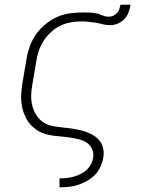

<svg xmlns="http://www.w3.org/2000/svg" viewBox="-20 -581 640 816"><path d="M233 215V177H234Q248 177 263 175.5Q278 174 292.5 170Q307 166 321.5 159Q336 152 347.5 141.5Q359 131 366.5 117Q374 103 376 89Q379 70 371.5 53Q364 36 349.5 26Q335 16 317 11.5Q299 7 280.5 4Q262 1 243 -0.5Q224 -2 205.5 -4.5Q187 -7 169.5 -12.5Q152 -18 137 -28Q122 -38 110 -51Q98 -64 90 -80Q82 -96 77 -113.5Q72 -131 70.5 -149.5Q69 -168 70.5 -187.5Q72 -207 75 -226L92 -326Q96 -353 105.5 -381Q115 -409 132 -433.5Q149 -458 172.5 -477.5Q196 -497 223 -509Q250 -521 278.5 -524.5Q307 -528 335 -528Q349 -528 363 -527.5Q377 -527 390.5 -524Q404 -521 416 -515.5Q428 -510 443 -510Q452 -510 461 -514Q470 -518 477 -525.5Q484 -533 487 -542.5Q490 -552 492 -561H535Q532 -545 526.5 -529Q521 -513 508.5 -500Q496 -487 480 -480.5Q464 -474 447 -474Q431 -474 416.5 -478Q402 -482 386 -484.5Q370 -487 355 -488.5Q340 -490 324 -490Q301 -490 278 -485.5Q255 -481 234 -470.5Q213 -460 195 -443Q177 -426 164.5 -406Q152 -386 144.5 -364Q137 -342 134 -319L117 -219Q113 -197 112.5 -175Q112 -153 117 -133Q122 -113 132.5 -95Q143 -77 159.5 -64.5Q176 -52 197 -47Q218 -42 239.5 -40Q261 -38 282.5 -35Q304 -32 324.5 -27Q345 -22 364 -13Q383 -4 397.5 10.5Q412 25 417.5 46Q423 67 419 89Q416 108 407 127.5Q398 147 383.5 162Q369 177 350.5 187.5Q332 198 312.5 204.5Q293 211 273.5 213Q254 215 234 215Z"/></svg>

Font: Iosevka Etoile Extralight
Style: Italic
Weight: 200
Italic angle: -9°
Designer: Belleve Invis
Foundry: Belleve Invis
Version: Version 22.1.2; ttfautohint (v1.8.4)